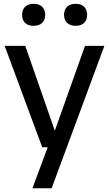

<svg xmlns="http://www.w3.org/2000/svg" viewBox="-20 -790 586 1030"><path d="M154 220 236 0 270.5 -78.5 436 -544H540L257 220ZM206.5 0 5 -544H115.5L305 0ZM385.5 -651.5Q356.5 -651.5 340 -667.2Q323.5 -683 323.5 -710Q323.5 -738 340 -753.8Q356.5 -769.5 385.5 -769.5Q415 -769.5 431.2 -753.8Q447.5 -738 447.5 -710Q447.5 -683 431.2 -667.2Q415 -651.5 385.5 -651.5ZM160.5 -651.5Q131 -651.5 114.8 -667.2Q98.5 -683 98.5 -710Q98.5 -738 114.8 -753.8Q131 -769.5 160.5 -769.5Q189.5 -769.5 206 -753.8Q222.5 -738 222.5 -710Q222.5 -683 206 -667.2Q189.5 -651.5 160.5 -651.5Z"/></svg>

Font: Encode Sans Condensed Thin Medium
Style: Regular
Weight: 500
Version: Version 3.002